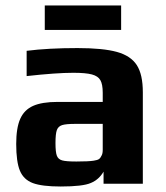

<svg xmlns="http://www.w3.org/2000/svg" viewBox="-20 -669 604 699"><path d="M143 -649H421V-560H143ZM39 -145Q39 -203 53.5 -236Q68 -269 100.5 -283.5Q133 -298 190 -298H354V-331Q354 -362 345.5 -377Q337 -392 314.5 -398Q292 -404 247 -404Q185 -404 77 -392V-484Q156 -494 262 -494Q355 -494 405.5 -480Q456 -466 478 -432Q500 -398 500 -333V0H357V-44Q340 -15 311 -3Q282 10 201 10Q133 10 99.5 -2.5Q66 -15 52.5 -47.5Q39 -80 39 -145ZM321 -84Q335 -86 340.5 -90Q346 -94 350 -103Q354 -110 354 -124V-218H254Q220 -218 206 -213.5Q192 -209 187 -195.5Q182 -182 182 -148Q182 -115 187 -102Q192 -89 206.5 -85Q221 -81 258 -81Q302 -81 321 -84Z"/></svg>

Font: Play
Style: Bold
Weight: 700
Designer: Jonas Hecksher (Cyrillic expansion: Cyreal)
Foundry: Jonas Hecksher, Playtype, e-types AS
Version: Version 2.101; ttfautohint (v1.5.65-e2d9)